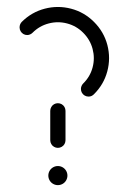

<svg xmlns="http://www.w3.org/2000/svg" viewBox="-20 -539 374 559"><path d="M120.7 -27.8Q120.7 -35.2 124.4 -41.7Q128.1 -48.1 134.6 -51.9Q141.1 -55.6 148.5 -55.6Q155.9 -55.6 162.4 -51.9Q168.9 -48.1 172.6 -41.7Q176.3 -35.2 176.3 -27.8Q176.3 -20.4 172.6 -13.9Q168.9 -7.4 162.4 -3.7Q155.9 0 148.5 0Q141.1 0 134.6 -3.7Q128.1 -7.4 124.4 -13.9Q120.7 -20.4 120.7 -27.8ZM148.5 -238.5Q154.4 -238.5 159.6 -235.6Q164.8 -232.6 167.8 -227.4Q170.7 -222.2 170.7 -216.3V-130.7Q170.7 -124.8 167.8 -119.6Q164.8 -114.4 159.6 -111.5Q154.4 -108.5 148.5 -108.5Q142.6 -108.5 137.4 -111.5Q132.2 -114.4 129.3 -119.6Q126.3 -124.8 126.3 -130.7V-216.3Q126.3 -222.2 129.3 -227.4Q132.2 -232.6 137.4 -235.6Q142.6 -238.5 148.5 -238.5ZM59.3 -437Q53 -437 48 -440Q43 -443 40 -448.1Q37 -453.3 37 -459.3Q37 -464.1 38.7 -468.1Q40.4 -472.2 43.3 -475.2Q71.9 -503.7 110.2 -513.7Q148.5 -523.7 186.9 -513.7Q225.2 -503.7 253.7 -475.2Q282.6 -446.3 292.6 -408Q302.6 -369.6 292.4 -331.3Q282.2 -293 253.3 -264.4Q250.4 -261.5 246.5 -259.6Q242.6 -257.8 237.8 -257.8Q231.9 -257.8 226.7 -260.7Q221.5 -263.7 218.5 -268.9Q215.6 -274.1 215.6 -280Q215.6 -284.4 217.4 -288.7Q219.3 -293 222.2 -295.9Q242.6 -315.9 249.6 -342.8Q256.7 -369.6 249.6 -396.5Q242.6 -423.3 222.2 -443.7Q202.2 -463.7 175.4 -470.7Q148.5 -477.8 121.7 -470.7Q94.8 -463.7 74.8 -443.7Q71.9 -440.7 67.8 -438.9Q63.7 -437 59.3 -437Z"/></svg>

Font: 26F Galaxy Sans
Style: Regular
Weight: 400
Designer: C₂₉H₂₅N₃O₅
Version: Version 1.100;FEAKit 1.0